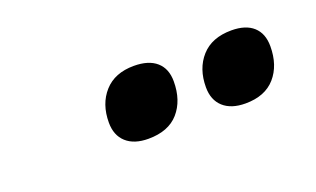

<svg xmlns="http://www.w3.org/2000/svg" viewBox="-33 -840 606 368"><g transform="rotate(-20 269.5 -655.5)"><path d="M423 -585Q394 -585 378 -599.5Q362 -614 362 -640Q362 -678 383.5 -702Q405 -726 445 -726Q474 -726 489.5 -712Q505 -698 505 -672Q505 -633 484 -609Q463 -585 423 -585ZM225 -585Q196 -585 180 -599.5Q164 -614 164 -640Q164 -678 185.5 -702Q207 -726 246 -726Q276 -726 292 -712Q308 -698 308 -672Q308 -633 287 -609Q266 -585 225 -585Z"/></g></svg>

Font: Nunito ExtraLight ExtraBold
Style: Italic
Weight: 800
Italic angle: -9°
Version: Version 3.602